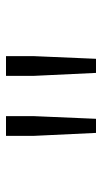

<svg xmlns="http://www.w3.org/2000/svg" viewBox="130 -900 340 640"><g transform="rotate(-90 300.0 -580.0)"><path d="M377 -430 367 -640V-730H433V-640L424 -430ZM177 -430 167 -640V-730H233V-640L224 -430Z"/></g></svg>

Font: NKDuy Mono Thin
Style: Regular
Weight: 100
Monospace: yes
Designer: NKDuy
Foundry: NKDuy
Version: Version 2.251; ttfautohint (v1.8.4.7-5d5b)